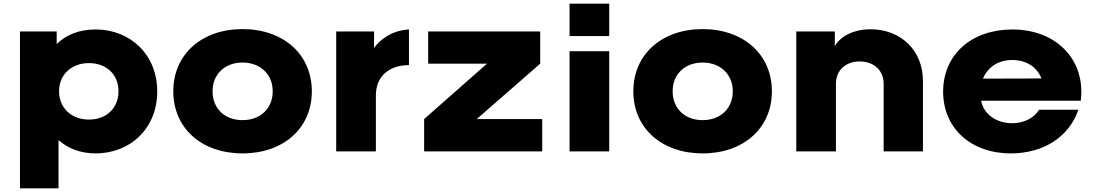

<svg xmlns="http://www.w3.org/2000/svg" viewBox="-20 -820 5921 1040"><path d="M300 -325.7C300 -416.8 368.3 -478.2 461.4 -478.2C556.4 -478.2 621.8 -416.8 621.8 -325.7C621.8 -233.7 556.4 -172.3 461.4 -172.3C368.3 -172.3 300 -233.7 300 -325.7ZM88.1 200H297V-61.4C347.5 -15.8 415.8 10.9 498 10.9C686.1 10.9 831.7 -124.8 831.7 -324.8C831.7 -523.8 686.1 -660.4 498 -660.4C410.9 -660.4 338.6 -632.7 287.1 -581.2V-649.5H88.1Z M1131.4 -325.7C1131.4 -417.8 1197.8 -481.2 1293.8 -481.2C1389.9 -481.2 1457.2 -417.8 1457.2 -325.7C1457.2 -231.7 1389.9 -169.3 1293.8 -169.3C1197.8 -169.3 1131.4 -231.7 1131.4 -325.7ZM1293.8 10.9C1514.6 10.9 1669.1 -124.8 1669.1 -325.7C1669.1 -525.7 1514.6 -662.4 1293.8 -662.4C1073 -662.4 918.6 -525.7 918.6 -325.7C918.6 -124.8 1073 10.9 1293.8 10.9Z M1801.1 0H2016V-304C2016 -404 2085.3 -467.3 2195.2 -467.3V-660.4C2103.1 -656.4 2033.8 -602 2006.1 -559.4V-649.5H1801.1Z M2277.4 0H2917V-175.2H2562.5L2906.1 -475.2V-649.5H2299.2V-475.2H2618L2277.4 -175.2Z M3065.1 -624.8H3280V-800H3065.1ZM3065.1 0H3280V-542.6H3065.1Z M3623.4 -325.7C3623.4 -417.8 3689.8 -481.2 3785.8 -481.2C3881.9 -481.2 3949.2 -417.8 3949.2 -325.7C3949.2 -231.7 3881.9 -169.3 3785.8 -169.3C3689.8 -169.3 3623.4 -231.7 3623.4 -325.7ZM3785.8 10.9C4006.6 10.9 4161.1 -124.8 4161.1 -325.7C4161.1 -525.7 4006.6 -662.4 3785.8 -662.4C3565 -662.4 3410.6 -525.7 3410.6 -325.7C3410.6 -124.8 3565 10.9 3785.8 10.9Z M4293.1 0H4508V-366.3C4508 -438.6 4559.5 -487.1 4636.7 -487.1C4713.9 -487.1 4766.4 -438.6 4766.4 -366.3V0H4979.3V-382.2C4979.3 -547.5 4858.5 -661.4 4696.1 -661.4C4590.1 -661.4 4523.8 -612.9 4502 -569.3V-649.5H4293.1Z M5304.4 -394.1C5330.1 -456.4 5386.6 -495 5463.8 -495C5540 -495 5597.5 -456.4 5621.2 -395ZM5454.9 10.9C5634.1 10.9 5771.7 -80.2 5821.2 -225.7H5608.4C5580.6 -179.2 5524.2 -152.5 5461.8 -152.5C5380.6 -152.5 5308.4 -199 5294.5 -274.3H5834.1C5861.8 -492.1 5705.4 -660.4 5463.8 -660.4C5243 -660.4 5088.6 -524.8 5088.6 -323.8C5088.6 -124.8 5240 10.9 5454.9 10.9Z"/></svg>

Font: Calandify
Style: Semi Bold
Weight: 700
Designer: Brittany Allen
Foundry: Brittany Allen
Version: Version 1.0; ttfautohint (v1.8.4.7-5d5b)